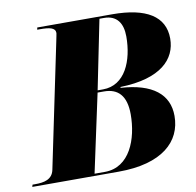

<svg xmlns="http://www.w3.org/2000/svg" viewBox="-114 -796 898 878"><g transform="rotate(-10 335.5 -357.0)"><path d="M-34 0H367C570 0 663 -88 663 -207C663 -307 590 -367 442 -376L443 -380C632 -385 705 -464 705 -559C705 -662 621 -714 463 -714H115L113 -704H126C170 -704 197 -699 197 -674C197 -670 193 -654 190 -638L70 -61C61 -17 22 -10 -18 -10H-31ZM362 -383H337L402 -704H423C483 -704 509 -664 509 -603C509 -491 465 -383 362 -383ZM305 -10H257L335 -373H365C429 -373 467 -336 467 -249C467 -135 421 -10 305 -10Z"/></g></svg>

Font: Noto Serif Display Black
Style: Italic
Weight: 900
Italic angle: -12°
Designer: Monotype Design Team
Foundry: Monotype Imaging Inc.
Version: Version 2.009